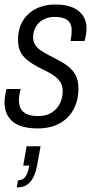

<svg xmlns="http://www.w3.org/2000/svg" viewBox="-21 -558 417 852"><path d="M147 12Q109 12 80.5 4Q52 -4 34.5 -19Q17 -34 8 -55.5Q-1 -77 -1 -104Q-1 -117 1.5 -133Q4 -149 8 -163H71Q67 -150 65 -136.5Q63 -123 63 -112Q63 -89 72.5 -73.5Q82 -58 101 -50.5Q120 -43 148 -43Q173 -43 192.5 -50.5Q212 -58 226.5 -73Q241 -88 249 -108.5Q257 -129 257 -155Q257 -177 247.5 -192.5Q238 -208 223 -219Q208 -230 189.5 -239.5Q171 -249 151 -259Q134 -268 117.5 -278.5Q101 -289 87.5 -303Q74 -317 66.5 -335.5Q59 -354 59 -381Q59 -418 71 -447Q83 -476 105.5 -496.5Q128 -517 158 -527.5Q188 -538 224 -538Q256 -538 281.5 -531.5Q307 -525 325.5 -511Q344 -497 353.5 -477Q363 -457 363 -431Q363 -418 360.5 -404Q358 -390 354 -376H292Q296 -398 296.5 -407.5Q297 -417 297 -423Q297 -446 287.5 -459Q278 -472 261 -477.5Q244 -483 222 -483Q200 -483 182 -476Q164 -469 151.5 -456.5Q139 -444 132.5 -427.5Q126 -411 126 -394Q126 -372 136 -357.5Q146 -343 162.5 -332.5Q179 -322 198 -312Q220 -300 242.5 -288.5Q265 -277 284 -261.5Q303 -246 315 -223Q327 -200 327 -166Q327 -122 313 -88.5Q299 -55 274.5 -32.5Q250 -10 217.5 1Q185 12 147 12ZM53 274 59 242Q80 242 91.5 226.5Q103 211 109 177H82L97 91H159L146 163Q140 203 127.5 227.5Q115 252 97 263Q79 274 53 274Z"/></svg>

Font: Archivo Condensed Light
Style: Italic
Weight: 300
Width: 3
Italic angle: -10°
Designer: Hector Gatti
Foundry: Omnibus-Type
Version: Version 2.001